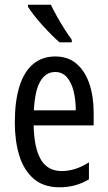

<svg xmlns="http://www.w3.org/2000/svg" viewBox="-20 -786 458 816"><path d="M215 -546Q270 -546 306 -514.5Q342 -483 360 -429.5Q378 -376 378 -309V-253H123Q125 -156 154 -107.5Q183 -59 242 -59Q271 -59 299.5 -68Q328 -77 358 -96V-24Q330 -7 299 1.5Q268 10 233 10Q165 10 123 -26.5Q81 -63 62 -125Q43 -187 43 -265Q43 -356 62.5 -418.5Q82 -481 120.5 -513.5Q159 -546 215 -546ZM215 -480Q174 -480 151 -440Q128 -400 124 -317H302Q302 -361 293 -398Q284 -435 264.5 -457.5Q245 -480 215 -480ZM196 -766Q207 -743 222.5 -715.5Q238 -688 254.5 -662Q271 -636 285 -617V-606H233Q218 -619 199 -638Q180 -657 160.5 -678.5Q141 -700 125 -720.5Q109 -741 99 -757V-766Z"/></svg>

Font: Noto Sans Devanagari ExtraCondensed
Style: Regular
Weight: 400
Width: 2
Designer: Jelle Bosma - Monotype Design Team
Foundry: Monotype Imaging Inc.
Version: Version 2.006